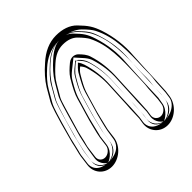

<svg xmlns="http://www.w3.org/2000/svg" viewBox="-180 -638 851 851"><g transform="rotate(-45 246.0 -212.0)"><path d="M82 9C63 9 50 -7 53 -25L59 -71C60 -78 61 -85 63 -91C69 -111 72 -132 78 -154L100 -229C106 -247 121 -305 129 -319L161 -374C174 -397 194 -418 221 -442C249 -467 274 -478 303 -478C334 -478 356 -469 371 -454C390 -435 401 -420 406 -411C444 -337 442 -252 438 -153C436 -118 438 -108 433 -70V-68L430 -9L426 19C423 37 406 54 387 54C368 54 354 37 357 19L361 -8V-11L364 -66C365 -87 368 -176 370 -204C373 -255 368 -305 353 -352C348 -370 335 -385 320 -400C313 -406 304 -409 296 -409C289 -409 279 -407 269 -399C250 -383 233 -368 222 -350C199 -312 185 -284 179 -262C170 -228 148 -161 140 -124C133 -94 131 -90 128 -71L122 -25C119 -7 101 9 82 9ZM380 104C426 104 469 65 476 19L480 -10V-12L483 -71C485 -122 487 -174 490 -222C495 -281 488 -340 469 -398C455 -439 442 -458 409 -492C385 -517 350 -528 310 -528C267 -528 227 -510 190 -476C160 -450 136 -423 118 -394L86 -339C74 -318 59 -263 51 -237L30 -160C26 -146 23 -134 21 -123C17 -103 12 -91 9 -71L3 -25C-4 21 29 59 75 59C121 59 165 21 172 -25L178 -71C178 -71 179 -75 180 -80C188 -112 196 -151 208 -189C230 -260 224 -260 265 -329C269 -336 276 -345 289 -355C297 -346 302 -337 304 -331C317 -289 323 -245 320 -200C318 -176 315 -79 313 -65V-62L311 -7L307 19C300 65 334 104 380 104ZM82 34C48 34 23 4 28 -29L34 -75C35 -83 37 -90 39 -97C44 -115 48 -136 54 -160L76 -236C82 -255 96 -310 108 -332L139 -386C154 -413 177 -435 204 -460C235 -488 267 -503 303 -503C339 -503 367 -493 388 -472C408 -452 421 -435 428 -422C470 -340 466 -250 462 -151C461 -118 464 -108 458 -66L455 -6L451 23C447 54 419 79 387 79C352 79 328 47 333 15L336 -12L339 -67C340 -88 343 -177 345 -206C348 -254 343 -300 329 -344C325 -356 317 -369 303 -382C302 -383 299 -384 296 -384C292 -384 290 -383 286 -380C267 -364 252 -351 244 -337C222 -300 208 -273 203 -255C193 -220 172 -153 165 -119C158 -87 155 -83 153 -67L146 -21C141 10 114 34 82 34ZM380 79C412 79 447 48 452 15L456 -14L458 -72C460 -123 462 -175 465 -224C470 -280 463 -335 445 -390C432 -429 423 -441 391 -474C372 -493 346 -503 310 -503C274 -503 240 -489 206 -458C177 -433 157 -408 140 -381L108 -326C99 -310 84 -258 75 -230L54 -154C50 -141 47 -129 45 -118C40 -96 36 -84 34 -67L27 -21C23 8 42 30 68 34H75C108 34 142 4 147 -29L154 -75C155 -78 154 -80 156 -86C164 -117 172 -157 184 -196C205 -264 201 -272 243 -342C249 -353 260 -363 274 -374L292 -389L308 -371C318 -360 324 -349 328 -338C342 -293 347 -247 344 -199C342 -176 341 -82 338 -61L336 -4L332 23C328 52 346 74 372 78C374 78 377 79 380 79ZM82 34C14 34 5 -8 8 -27L14 -73C15 -81 17 -87 19 -94C24 -113 28 -135 34 -158L55 -233C61 -252 76 -308 87 -327L118 -381C133 -407 154 -430 182 -455C212 -482 250 -503 303 -503C351 -503 389 -487 410 -466C430 -446 443 -430 449 -418C490 -338 487 -251 483 -152C482 -119 484 -107 478 -68V-67L475 -7L471 21C469 38 458 54 438 66C428 72 411 79 387 79C317 79 309 35 312 17L316 -10V-11L319 -67C320 -88 323 -177 325 -205C328 -254 322 -301 308 -347C305 -356 301 -365 294 -374C282 -363 272 -353 265 -342C243 -304 229 -277 224 -258C215 -224 193 -156 185 -121C178 -90 176 -87 173 -69L166 -23C163 -2 144 34 82 34ZM380 79C386 78 425 57 431 17L436 -12V-13L438 -72C440 -123 442 -175 445 -223C450 -280 443 -337 425 -393C412 -433 402 -447 370 -480C352 -498 333 -503 310 -503C291 -503 263 -495 228 -463C200 -438 178 -414 161 -386L129 -331C119 -314 104 -260 96 -233L74 -156C70 -142 67 -131 65 -120C61 -99 57 -87 54 -69L47 -23C41 16 73 34 75 34C78 34 121 16 127 -27L133 -73C133 -75 135 -78 136 -84C144 -115 152 -154 164 -193C186 -262 180 -267 222 -337C228 -347 237 -357 252 -369L296 -404L330 -366C339 -355 345 -345 348 -335C362 -291 368 -246 365 -200C363 -177 360 -80 358 -63V-62L356 -5L352 21C347 57 375 78 380 79Z"/></g></svg>

Font: AppleStorm
Style: XbdFaxIta
Weight: 800
Foundry: Cannot Into Space Fonts
Version: Version 1.01